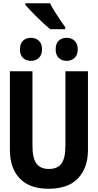

<svg xmlns="http://www.w3.org/2000/svg" viewBox="-20 -1153 603 1183"><path d="M279 10Q163 10 102 -53Q41 -116 41 -231V-714H180V-255Q180 -177 205 -144.5Q230 -112 281 -112Q335 -112 359 -145.5Q383 -179 383 -256V-714H522V-229Q522 -119 461 -54.5Q400 10 279 10ZM391 -778Q361 -778 342 -796Q323 -814 323 -849Q323 -885 342 -902.5Q361 -920 391 -920Q420 -920 439.5 -902Q459 -884 459 -849Q459 -815 439.5 -796.5Q420 -778 391 -778ZM170 -778Q141 -778 122 -796Q103 -814 103 -849Q103 -885 122 -902.5Q141 -920 170 -920Q200 -920 219.5 -902Q239 -884 239 -849Q239 -815 219.5 -796.5Q200 -778 170 -778ZM289 -973Q274 -985 252.5 -1005Q231 -1025 208.5 -1047Q186 -1069 166.5 -1089.5Q147 -1110 136 -1123V-1133H288Q299 -1111 316 -1083.5Q333 -1056 351 -1029.5Q369 -1003 382 -986V-973Z"/></svg>

Font: Noto Sans Mono SemiCondensed
Style: Bold
Weight: 700
Width: 4
Designer: Monotype Design Team
Foundry: Monotype Imaging Inc.
Version: Version 2.014